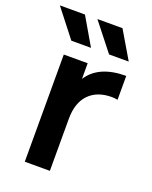

<svg xmlns="http://www.w3.org/2000/svg" viewBox="-154 -821 714 899"><g transform="rotate(20 203.0 -372.0)"><path d="M391 -540V-421Q375 -424 362 -424Q289 -424 248 -381.5Q207 -339 207 -259V0H82V-534H201V-456Q255 -540 391 -540ZM-14 -744H111L191 -607H93ZM173 -744H298L379 -607H281Z"/></g></svg>

Font: APTA Sans SemiBold
Style: Bold
Weight: 600
Version: Version 7.200